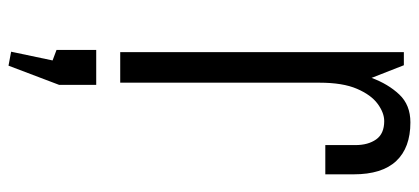

<svg xmlns="http://www.w3.org/2000/svg" viewBox="-280 -424 961 440"><g transform="rotate(90 200.0 -204.5)"><path d="M100 0V-650H130L159 -576Q173 -614 197 -639.5Q221 -665 261 -665Q319 -665 349.5 -632.5Q380 -600 380 -535V-470H313V-539Q313 -568 300 -586.5Q287 -605 258 -605Q239 -605 218.5 -590Q198 -575 184 -542.5Q170 -510 170 -457V0ZM131 256 99 250 119 155 95 146V55H175V140Z"/></g></svg>

Font: Unica One
Style: Regular
Weight: 400
Designer: Eduardo Rodriguez Tunni
Foundry: Eduardo Rodriguez Tunni
Version: Version 2.000; ttfautohint (v1.8.4.7-5d5b);gftools[0.9.23]